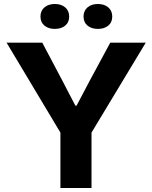

<svg xmlns="http://www.w3.org/2000/svg" viewBox="-20 -943 764 963"><path d="M283 0V-278L13 -729H192L292 -540L358 -413H364L431 -540L533 -729H711L439 -278V0ZM523 -814.5Q503 -798 471 -798Q439 -798 419 -814.5Q399 -831 399 -860Q399 -889 419 -906Q439 -923 471 -923Q503 -923 523 -906Q543 -889 543 -860Q543 -831 523 -814.5ZM307 -814.5Q287 -798 255 -798Q223 -798 203 -814.5Q183 -831 183 -860Q183 -889 203 -906Q223 -923 255 -923Q287 -923 307 -906Q327 -889 327 -860Q327 -831 307 -814.5Z"/></svg>

Font: Mona Sans
Style: Bold
Weight: 700
Designer: Deni Anggara
Foundry: GitHub
Version: Version 2.000;Glyphs 3.2.3 (3260)